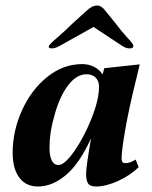

<svg xmlns="http://www.w3.org/2000/svg" viewBox="-20 -668 551 698"><path d="M26 -112Q26 -192 60 -267Q94 -342 152 -388.5Q210 -435 279 -435Q302 -435 322 -425Q342 -415 353 -397L359 -420L488 -434L465 -338Q447 -264 434.5 -191.5Q422 -119 422 -92Q422 -75 435 -75Q454 -75 473 -88L484 -60Q453 -30 409 -10Q365 10 329 10Q308 10 300.5 -0.5Q293 -11 293 -36Q293 -61 311 -165Q269 -73 219.5 -31.5Q170 10 118 10Q74 10 50 -22.5Q26 -55 26 -112ZM340 -353Q340 -373 328 -385.5Q316 -398 294 -398Q257 -398 225.5 -355Q194 -312 176 -241Q160 -186 160 -131Q160 -100 168.5 -84Q177 -68 192 -68Q215 -68 250.5 -119Q286 -170 313 -238Q340 -306 340 -353ZM157 -499Q157 -505 190 -533Q220 -559 243 -582L296 -630Q315 -648 332 -648Q349 -648 362 -630L401 -582Q420 -556 444 -530Q465 -508 465 -501Q465 -492 451 -492Q437 -492 420 -504L320 -570L202 -504Q183 -492 168 -492Q157 -492 157 -499Z"/></svg>

Font: Unna
Style: Bold Italic
Weight: 700
Italic angle: -8.05°
Designer: Jorge de Buen Unna
Foundry: Omnibus-Type
Version: Version 2.008